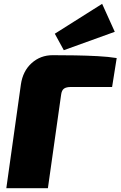

<svg xmlns="http://www.w3.org/2000/svg" viewBox="-20 -982 629 1002"><path d="M255 -694Q312 -694 372.5 -693Q433 -692 489.5 -689Q546 -686 589 -679L565 -528H350Q326 -528 314 -519.5Q302 -511 299 -488L230 0H13L89 -541Q99 -611 145 -652.5Q191 -694 255 -694ZM513 -962 579 -816 313 -720 266 -806Z"/></svg>

Font: Exo 2 Black
Style: Italic
Weight: 900
Italic angle: -8°
Designer: Natanael Gama
Foundry: Natanael Gama
Version: Version 2.010